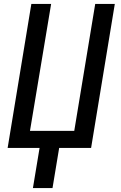

<svg xmlns="http://www.w3.org/2000/svg" viewBox="-20 -755 616 980"><path d="M148 205H248L282 0H445L566 -735H466L359 -87H133L241 -735H140L19 0H182Z"/></svg>

Font: Iosevka Sparkle Medium Oblique
Style: Regular
Weight: 500
Italic angle: -9°
Designer: Belleve Invis
Foundry: Belleve Invis
Version: Version 4.5.0; ttfautohint (v1.8.3)